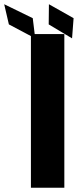

<svg xmlns="http://www.w3.org/2000/svg" viewBox="-104 -878 365 898"><path d="M196.9 -718.8V0H40.6V-718.8ZM60.7 -698.6 -62.5 -763.9 -84.4 -858.2 49.2 -793ZM233 -698.6 123.8 -763.9 124.8 -858.2 240.2 -793Z"/></svg>

Font: Inter Display V
Style: Regular
Weight: 400
Designer: Rasmus Andersson
Foundry: rsms
Version: Version 3.015;git-src